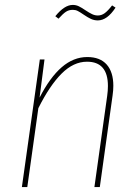

<svg xmlns="http://www.w3.org/2000/svg" viewBox="-20 -761 563 781"><path d="M441 -412Q441 -394 438 -373L386 0H364L416 -371Q419 -392 419 -411Q419 -510 334 -510Q279 -510 230.5 -461.5Q182 -413 136 -321L91 0H69L142 -519H161L141 -364Q183 -446 231 -487.5Q279 -529 335 -529Q387 -529 414 -498.5Q441 -468 441 -412ZM321 -701Q305 -712 296 -716.5Q287 -721 276 -721Q260 -721 248 -713Q236 -705 218 -685L205 -695Q242 -741 276 -741Q289 -741 300.5 -735.5Q312 -730 328 -719Q343 -709 354.5 -703.5Q366 -698 378 -698Q393 -698 406 -707.5Q419 -717 436 -739L450 -730Q416 -678 378 -678Q363 -678 350 -684Q337 -690 321 -701Z"/></svg>

Font: Fira Sans Condensed Thin
Style: Italic
Weight: 250
Width: 3
Italic angle: -8°
Designer: Carrois Corporate & Edenspiekermann AG
Foundry: Carrois Corporate GbR & Edenspiekermann AG
Version: Version 4.203